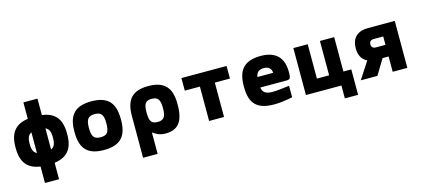

<svg xmlns="http://www.w3.org/2000/svg" viewBox="-65 -1232 4331 1975"><g transform="rotate(-15 2100.0 -244.5)"><path d="M26 -256V-244C26 -92 91 -15 224 4V179H374V4C510 -14 575 -91 575 -244V-256C575 -409 510 -486 374 -504V-679H224V-504C91 -485 26 -408 26 -256ZM176 -248V-252C176 -312 191 -345 224 -360V-140C191 -155 176 -188 176 -248ZM374 -138V-362C410 -347 424 -314 424 -252V-248C424 -186 410 -153 374 -138Z M653 -256V-244C653 -65 734 9 900 9C1068 9 1148 -65 1148 -244V-256C1148 -435 1068 -509 900 -509C734 -509 653 -435 653 -256ZM807 -248V-252C807 -346 835 -373 900 -373C967 -373 993 -346 993 -252V-248C993 -154 967 -127 900 -127C835 -127 807 -154 807 -248Z M1751 -244V-256C1751 -435 1671 -509 1507 -509C1343 -509 1266 -435 1266 -256V190H1421V-35H1427C1450 -19 1486 9 1555 9C1682 9 1751 -59 1751 -244ZM1421 -248V-252C1421 -345 1443 -373 1507 -373C1570 -373 1596 -346 1596 -252V-248C1596 -154 1570 -127 1507 -127C1443 -127 1421 -155 1421 -248Z M2020 0H2179V-366H2340V-500H1859V-366H2020Z M2943 -277C2943 -422 2869 -509 2705 -509C2539 -509 2457 -435 2457 -256V-244C2457 -61 2537 9 2714 9C2767 9 2831 1 2908 -14V-137C2867 -131 2776 -120 2730 -120C2660 -120 2627 -139 2617 -196H2886C2934 -196 2943 -199 2943 -277ZM2617 -308C2626 -360 2652 -380 2705 -380C2756 -380 2783 -351 2785 -308Z M3051 -500V0H3429V137H3570V-134H3486V-500H3334V-134H3204V-500Z M4131 -500H3844C3732 -500 3670 -439 3670 -331C3670 -257 3699 -206 3753 -181L3635 0H3812L3911 -163H3975V0H4131ZM3826 -331C3826 -360 3843 -376 3873 -376H3975V-287H3873C3843 -287 3826 -303 3826 -331Z"/></g></svg>

Font: LT Wave Mono Black
Style: Regular
Weight: 900
Designer: Daniel Lyons
Version: Version 2.5 (Glyphs App)